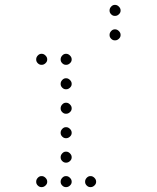

<svg xmlns="http://www.w3.org/2000/svg" viewBox="-20 -793 640 785"><path d="M449 -773Q441 -773 434.5 -766Q428 -759 428 -751V-749Q428 -741 434.5 -734.5Q441 -728 449 -728H451Q459 -728 466 -734.5Q473 -741 473 -749V-751Q473 -759 466 -766Q459 -773 451 -773ZM449 -673Q441 -673 434.5 -666Q428 -659 428 -651V-649Q428 -641 434.5 -634.5Q441 -628 449 -628H451Q459 -628 466 -634.5Q473 -641 473 -649V-651Q473 -659 466 -666Q459 -673 451 -673ZM149 -573Q141 -573 134.5 -566Q128 -559 128 -551V-549Q128 -541 134.5 -534.5Q141 -528 149 -528H151Q159 -528 166 -534.5Q173 -541 173 -549V-551Q173 -559 166 -566Q159 -573 151 -573ZM249 -573Q241 -573 234.5 -566Q228 -559 228 -551V-549Q228 -541 234.5 -534.5Q241 -528 249 -528H251Q259 -528 266 -534.5Q273 -541 273 -549V-551Q273 -559 266 -566Q259 -573 251 -573ZM249 -473Q241 -473 234.5 -466Q228 -459 228 -451V-449Q228 -441 234.5 -434.5Q241 -428 249 -428H251Q259 -428 266 -434.5Q273 -441 273 -449V-451Q273 -459 266 -466Q259 -473 251 -473ZM249 -373Q241 -373 234.5 -366Q228 -359 228 -351V-349Q228 -341 234.5 -334.5Q241 -328 249 -328H251Q259 -328 266 -334.5Q273 -341 273 -349V-351Q273 -359 266 -366Q259 -373 251 -373ZM249 -273Q241 -273 234.5 -266Q228 -259 228 -251V-249Q228 -241 234.5 -234.5Q241 -228 249 -228H251Q259 -228 266 -234.5Q273 -241 273 -249V-251Q273 -259 266 -266Q259 -273 251 -273ZM249 -173Q241 -173 234.5 -166Q228 -159 228 -151V-149Q228 -141 234.5 -134.5Q241 -128 249 -128H251Q259 -128 266 -134.5Q273 -141 273 -149V-151Q273 -159 266 -166Q259 -173 251 -173ZM149 -73Q141 -73 134.5 -66Q128 -59 128 -51V-49Q128 -41 134.5 -34.5Q141 -28 149 -28H151Q159 -28 166 -34.5Q173 -41 173 -49V-51Q173 -59 166 -66Q159 -73 151 -73ZM249 -73Q241 -73 234.5 -66Q228 -59 228 -51V-49Q228 -41 234.5 -34.5Q241 -28 249 -28H251Q259 -28 266 -34.5Q273 -41 273 -49V-51Q273 -59 266 -66Q259 -73 251 -73ZM349 -73Q341 -73 334.5 -66Q328 -59 328 -51V-49Q328 -41 334.5 -34.5Q341 -28 349 -28H351Q359 -28 366 -34.5Q373 -41 373 -49V-51Q373 -59 366 -66Q359 -73 351 -73Z"/></svg>

Font: Doto Rounded Light
Style: Regular
Weight: 300
Monospace: yes
Version: Version 1.000